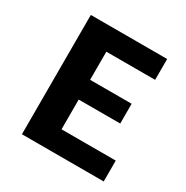

<svg xmlns="http://www.w3.org/2000/svg" viewBox="-153 -787 890 917"><g transform="rotate(30 292.5 -329.0)"><path d="M540 0H89V-658H510V-543H241V-115H540ZM137 -279V-388H470V-279Z"/></g></svg>

Font: Ysabeau SC ExtraBold
Style: Regular
Weight: 800
Designer: Christian Thalmann (Catharsis Fonts)
Version: Version 2.001;gftools[0.9.30]; featfreeze: smcp